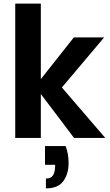

<svg xmlns="http://www.w3.org/2000/svg" viewBox="-20 -760 604 1058"><path d="M560 0H388L205 -242V0H64V-740H205V-324L387 -554H554L321 -278ZM233 278V224Q261 224 272.5 205.5Q284 187 284 148H228V45H342Q358 90 358 138Q358 198 329 238Q300 278 233 278Z"/></svg>

Font: Ulagadi Sans SemiBold
Style: Regular
Weight: 600
Designer: Ninad Kale (Devanagari), Jonny Pinhorn (Latin)
Foundry: Indian Type Foundry
Version: Version 3.01;March 29, 2020;FontCreator 12.0.0.2522 64-bit; 